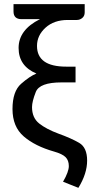

<svg xmlns="http://www.w3.org/2000/svg" viewBox="-20 -737 438 922"><path d="M83.5 -645Q44.9 -645 44.9 -682.1V-717.3H386.7V-677.7Q386.7 -660.2 375 -650.6Q363.3 -641.1 349.1 -641.1H305.2Q239.3 -641.1 198.5 -604Q157.7 -566.9 157.7 -516.6Q157.7 -417 297.9 -417H342.8V-341.3H275.4Q169.9 -341.3 151.9 -295.4Q133.8 -249.5 133.8 -222.7Q133.8 -171.4 168.2 -144Q202.6 -116.7 262.2 -94.7Q321.8 -73.2 360.1 -51Q398.4 -28.8 398.4 34.2Q398.4 96.7 356.4 165L282.7 135.7Q310.5 87.9 310.5 60.5Q310.5 33.2 294.9 17.6Q279.3 2 239.3 -9.3Q148.4 -35.2 94.2 -81.8Q40 -128.4 40 -213.4Q40 -298.3 81.5 -334.7Q123 -371.1 154.8 -383.8Q69.3 -419.9 69.3 -506.8Q69.3 -593.8 171.9 -645Z"/></svg>

Font: Lato-Medium
Style: Regular
Weight: 500
Designer: Lukasz Dziedzic
Foundry: tyPoland Lukasz Dziedzic
Version: Version 2.006; 2014-01-15